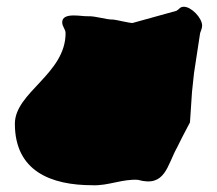

<svg xmlns="http://www.w3.org/2000/svg" viewBox="-20 -623 643 568"><path d="M24 -257C24 -117 130 -75 254 -75C300 -73 342 -94 388 -91C469 -68 474 -133 504 -187L520 -219L542 -261L548 -351L554 -407L572 -525C573 -529 578 -539 578 -547C578 -570 546 -603 524 -603C512 -603 511 -596 502 -591L372 -555C367 -554 321 -565 316 -565C290 -565 265 -576 238 -575C222 -574 164 -588 164 -557C164 -544 174 -537 174 -525C174 -404 24 -350 24 -257Z"/></svg>

Font: Camosport
Style: Regular
Weight: 400
Version: Version 001.000